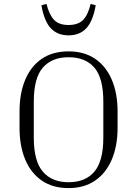

<svg xmlns="http://www.w3.org/2000/svg" viewBox="-20 -953 702 983"><path d="M582 -382V-299Q582 -206 552.5 -136.5Q523 -67 467 -28.5Q411 10 331 10Q250 10 194 -28.5Q138 -67 109 -136.5Q80 -206 80 -299V-382Q80 -475 109 -544.5Q138 -614 194 -652Q250 -690 331 -690Q411 -690 467 -652Q523 -614 552.5 -544.5Q582 -475 582 -382ZM509 -432Q509 -554 463 -607Q417 -660 331 -660Q246 -660 199.5 -607Q153 -554 153 -432V-249Q153 -128 199.5 -74Q246 -20 331 -20Q417 -20 463 -74Q509 -128 509 -249ZM331 -825Q380 -825 405.5 -851Q431 -877 444 -933L470 -926Q456 -845 422 -808.5Q388 -772 331 -772Q274 -772 240 -808.5Q206 -845 192 -926L218 -933Q232 -877 257 -851Q282 -825 331 -825Z"/></svg>

Font: Inria Serif Light
Style: Regular
Weight: 300
Designer: Black Foundry Team
Foundry: Black Foundry
Version: Version 1.000; ttfautohint (v1.8.3)